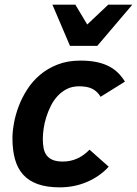

<svg xmlns="http://www.w3.org/2000/svg" viewBox="-20 -786 586 821"><path d="M444.8 -73.2Q425.8 -52.2 402.3 -35.9Q378.9 -19.5 352.1 -8.1Q325.2 3.4 295.9 9.3Q266.6 15.1 235.8 15.1Q180.7 15.1 142.1 1.5Q103.5 -12.2 79.3 -38.8Q55.2 -65.4 44.2 -104.7Q33.2 -144 33.2 -194.8Q33.2 -223.1 39.6 -258.8Q45.9 -294.4 59.8 -331.3Q73.7 -368.2 96.2 -403.3Q118.7 -438.5 150.9 -465.8Q183.1 -493.2 226.1 -510Q269 -526.9 324.2 -526.9Q360.8 -526.9 389.9 -521.2Q418.9 -515.6 442.1 -504.4Q465.3 -493.2 482.9 -476.3Q500.5 -459.5 514.2 -437L410.2 -372.1Q396.5 -395 375.2 -406Q354 -417 317.9 -417Q289.1 -417 266.6 -405.8Q244.1 -394.5 226.8 -376Q209.5 -357.4 197.5 -333.5Q185.5 -309.6 177.7 -284.7Q169.9 -259.8 166.5 -235.4Q163.1 -210.9 163.1 -191.9Q163.1 -169.4 166.7 -151.4Q170.4 -133.3 180.2 -120.8Q189.9 -108.4 206.5 -101.8Q223.1 -95.2 249 -95.2Q282.2 -95.2 310.8 -108.4Q339.4 -121.6 362.8 -146ZM302.2 -766.1 353 -681.2 442.9 -766.1H545.9L396 -589.8H279.3L204.1 -766.1Z"/></svg>

Font: Lorenzo Sans
Style: Bold Italic
Weight: 700
Italic angle: -12°
Foundry: Intel Corporation
Version: Version 1.00; ttfautohint (v1.5)